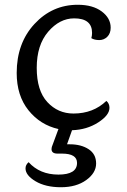

<svg xmlns="http://www.w3.org/2000/svg" viewBox="-20 -537 531 805"><path d="M50 -231Q50 -356 124.5 -436.5Q199 -517 306 -517Q369 -517 406.5 -489Q444 -461 444 -421Q444 -397 430 -383Q416 -369 396 -369Q376 -369 363 -377Q366 -388 366 -399Q366 -460 291 -460Q230 -460 182 -404Q134 -348 134 -252.5Q134 -157 178.5 -109Q223 -61 288 -61Q371 -61 426 -114Q439 -103 439 -85Q439 -54 391.5 -23.5Q344 7 282 9L261 68H273Q320 68 351.5 88.5Q383 109 383 148.5Q383 188 341.5 218Q300 248 235.5 248Q171 248 129 223Q87 198 87 169Q87 154 100 143Q147 195 225 195Q303 195 303 146Q303 107 240 107H221Q196 107 196 88Q196 80 201 69L225 4Q149 -13 99.5 -74.5Q50 -136 50 -231Z"/></svg>

Font: Laila
Style: Regular
Weight: 400
Designer: Hitesh Malaviya
Foundry: Indian Type Foundry
Version: Version 1.302;PS 1.0;hotconv 1.0.78;makeotf.lib2.5.61930; tt